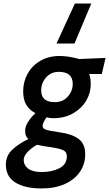

<svg xmlns="http://www.w3.org/2000/svg" viewBox="-20 -825 612 1077"><path d="M400 -805H492L398 -581H297ZM13 98Q13 49 48 15.5Q83 -18 139 -45Q129 -54 125 -65.5Q121 -77 121 -94Q121 -116 139 -143.5Q157 -171 179 -190Q145 -208 127.5 -237Q110 -266 110 -313Q110 -366 135 -411.5Q160 -457 206.5 -484Q253 -511 315 -511Q362 -511 425 -494L572 -500L551 -410H480Q489 -388 489 -352Q489 -303 463 -259.5Q437 -216 389.5 -189Q342 -162 280 -162Q261 -162 241 -167Q219 -135 219 -118Q219 -104 238 -97.5Q257 -91 313 -83Q382 -74 420 -46.5Q458 -19 458 40Q458 95 428.5 138.5Q399 182 344 207Q289 232 214 232Q120 232 66.5 199Q13 166 13 98ZM388 -354Q388 -422 310 -422Q266 -422 238.5 -390.5Q211 -359 211 -318Q211 -252 287 -252Q333 -252 360.5 -283.5Q388 -315 388 -354ZM355 52Q355 28 336.5 18.5Q318 9 274 2Q221 -5 188 -13Q160 2 136.5 25.5Q113 49 113 73Q113 102 138 121Q163 140 213 140Q272 140 313.5 118.5Q355 97 355 52Z"/></svg>

Font: Cairo SemiBold
Style: Italic
Weight: 600
Italic angle: -13°
Designer: Mohamed Gaber, Accademia di Belle Arti di Urbino and others
Foundry: Kief Type Foundry, Accademia di Belle Arti di Urbino and others
Version: Version 3.011